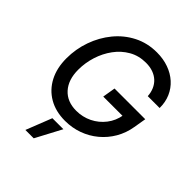

<svg xmlns="http://www.w3.org/2000/svg" viewBox="-266 -884 1269 1269"><g transform="rotate(45 368.0 -250.0)"><path d="M339.8 11.2Q252.4 11.2 188.2 -26.1Q124 -63.5 89.1 -130.6Q54.2 -197.8 54.2 -288.1Q54.2 -375 82.8 -455.8Q111.3 -536.6 163.8 -600.6Q216.3 -664.6 289.1 -701.7Q361.8 -738.8 450.2 -738.8Q509.8 -738.8 559.8 -720.9Q609.9 -703.1 646.5 -670.2Q683.1 -637.2 702.9 -591.8Q722.7 -546.4 722.2 -491.2H611.3Q609.4 -524.4 597.4 -551.8Q585.4 -579.1 564.5 -598.6Q543.5 -618.2 513.9 -628.7Q484.4 -639.2 447.3 -639.2Q380.9 -639.2 328.4 -609.1Q275.9 -579.1 238.8 -528.6Q201.7 -478 182.1 -416Q162.6 -354 162.6 -290Q162.6 -196.3 211.2 -142.3Q259.8 -88.4 345.2 -88.4Q404.3 -88.4 455.6 -113.5Q506.8 -138.7 541.7 -183.8Q576.7 -229 586.4 -287.6L615.2 -281.2H405.3L420.4 -371.6H707.5L692.9 -284.7Q682.1 -219.2 650.4 -164.8Q618.7 -110.4 571 -70.8Q523.4 -31.2 464.4 -10Q405.3 11.2 339.8 11.2ZM197.3 238.8 268.6 57.6H371.6L275.4 238.8Z"/></g></svg>

Font: Inter 28pt Medium
Style: Italic
Weight: 500
Italic angle: -9.3988°
Designer: Rasmus Andersson
Foundry: rsms
Version: Version 4.001;git-66647c0bb